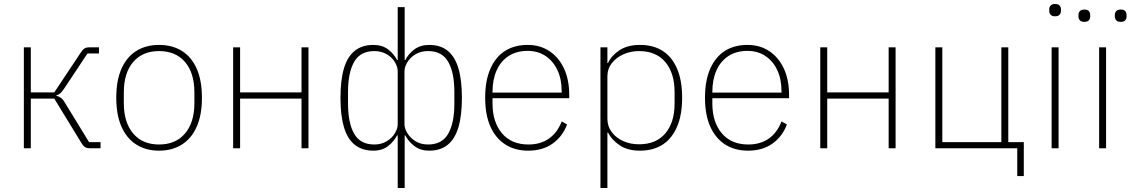

<svg xmlns="http://www.w3.org/2000/svg" viewBox="-20 -746 5688 966"><path d="M100 0V-508H135V-281H253L386 -481Q396 -497 405.5 -502.5Q415 -508 429 -508H478V-477H420L306 -305Q293 -286 285 -278Q277 -270 264 -267V-264Q277 -261 287.5 -253Q298 -245 311 -222L428 -31H486V0H431Q418 0 408.5 -5.5Q399 -11 390 -26L253 -250H135V0Z M780 12Q714 12 665.5 -19Q617 -50 591 -109Q565 -168 565 -254Q565 -341 591 -400Q617 -459 665.5 -489.5Q714 -520 780 -520Q847 -520 895.5 -489.5Q944 -459 970 -400Q996 -341 996 -254Q996 -168 970 -109Q944 -50 895.5 -19Q847 12 780 12ZM780 -19Q864 -19 911 -74.5Q958 -130 958 -227V-281Q958 -379 911 -434Q864 -489 780 -489Q697 -489 650 -434Q603 -379 603 -281V-227Q603 -130 650 -74.5Q697 -19 780 -19Z M1153 0V-508H1188V-281H1497V-508H1532V0H1497V-250H1188V0Z M1981 200V-65H1978Q1962 -34 1932.5 -11Q1903 12 1858 12Q1802 12 1765 -17.5Q1728 -47 1710.5 -106Q1693 -165 1693 -254Q1693 -343 1710.5 -402Q1728 -461 1765 -490.5Q1802 -520 1858 -520Q1903 -520 1932.5 -497.5Q1962 -475 1978 -444H1981V-710H2016V-444H2019Q2035 -475 2065 -497.5Q2095 -520 2139 -520Q2196 -520 2232.5 -490.5Q2269 -461 2286.5 -402Q2304 -343 2304 -254Q2304 -165 2286.5 -106Q2269 -47 2232.5 -17.5Q2196 12 2139 12Q2095 12 2065 -11Q2035 -34 2019 -65H2016V200ZM1863 -19Q1899 -19 1926 -35.5Q1953 -52 1967 -76Q1981 -100 1981 -121V-387Q1981 -409 1967 -433Q1953 -457 1926 -473Q1899 -489 1863 -489Q1793 -489 1762 -435Q1731 -381 1731 -283V-225Q1731 -127 1762 -73Q1793 -19 1863 -19ZM2134 -19Q2204 -19 2235 -73Q2266 -127 2266 -225V-283Q2266 -381 2235 -435Q2204 -489 2134 -489Q2097 -489 2070.5 -473Q2044 -457 2029.5 -433Q2015 -409 2015 -387V-121Q2015 -100 2029.5 -76Q2044 -52 2070.5 -35.5Q2097 -19 2134 -19Z M2638 12Q2571 12 2522.5 -19Q2474 -50 2447.5 -109Q2421 -168 2421 -254Q2421 -340 2447 -399.5Q2473 -459 2520.5 -489.5Q2568 -520 2635 -520Q2697 -520 2744 -489Q2791 -458 2817.5 -401.5Q2844 -345 2844 -268V-252H2458V-225Q2458 -132 2505.5 -75.5Q2553 -19 2639 -19Q2699 -19 2741.5 -48.5Q2784 -78 2806 -135L2833 -120Q2811 -60 2761 -24Q2711 12 2638 12ZM2635 -490Q2579 -490 2539.5 -464.5Q2500 -439 2479 -392.5Q2458 -346 2458 -284V-280H2806V-286Q2806 -348 2784.5 -393.5Q2763 -439 2724.5 -464.5Q2686 -490 2635 -490Z M3001 200V-508H3036V-429H3039Q3056 -466 3096.5 -493Q3137 -520 3200 -520Q3267 -520 3314 -490Q3361 -460 3386.5 -400.5Q3412 -341 3412 -254Q3412 -168 3386.5 -108.5Q3361 -49 3314 -18.5Q3267 12 3200 12Q3137 12 3097 -15.5Q3057 -43 3039 -79H3036V200ZM3195 -20Q3281 -20 3327.5 -75Q3374 -130 3374 -225V-283Q3374 -378 3327.5 -433.5Q3281 -489 3195 -489Q3153 -489 3117 -473Q3081 -457 3058.5 -428.5Q3036 -400 3036 -362V-148Q3036 -110 3058.5 -80.5Q3081 -51 3117 -35.5Q3153 -20 3195 -20Z M3744 12Q3677 12 3628.5 -19Q3580 -50 3553.5 -109Q3527 -168 3527 -254Q3527 -340 3553 -399.5Q3579 -459 3626.5 -489.5Q3674 -520 3741 -520Q3803 -520 3850 -489Q3897 -458 3923.5 -401.5Q3950 -345 3950 -268V-252H3564V-225Q3564 -132 3611.5 -75.5Q3659 -19 3745 -19Q3805 -19 3847.5 -48.5Q3890 -78 3912 -135L3939 -120Q3917 -60 3867 -24Q3817 12 3744 12ZM3741 -490Q3685 -490 3645.5 -464.5Q3606 -439 3585 -392.5Q3564 -346 3564 -284V-280H3912V-286Q3912 -348 3890.5 -393.5Q3869 -439 3830.5 -464.5Q3792 -490 3741 -490Z M4107 0V-508H4142V-281H4451V-508H4486V0H4451V-250H4142V0Z M5098 140V0H4686V-508H4721V-31H5018V-508H5053V-31H5131V140Z M5288 -664Q5273 -664 5266 -672Q5259 -680 5259 -691V-700Q5259 -710 5266 -718Q5273 -726 5288 -726Q5304 -726 5311 -718Q5318 -710 5318 -700V-691Q5318 -680 5311 -672Q5304 -664 5288 -664ZM5271 0V-508H5306V0Z M5545 0H5510V-508H5545ZM5436 -636Q5420 -636 5413 -644Q5406 -652 5406 -663V-671Q5406 -682 5413 -690Q5420 -698 5436 -698Q5452 -698 5458.5 -690Q5465 -682 5465 -671V-663Q5465 -652 5458.5 -644Q5452 -636 5436 -636ZM5618 -636Q5603 -636 5596 -644Q5589 -652 5589 -663V-671Q5589 -682 5596 -690Q5603 -698 5618 -698Q5635 -698 5641.5 -690Q5648 -682 5648 -671V-663Q5648 -652 5641.5 -644Q5635 -636 5618 -636Z"/></svg>

Font: IBM Plex Sans ExtraLight
Style: Regular
Weight: 250
Designer: Mike Abbink, Paul van der Laan, Pieter van Rosmalen
Foundry: Bold Monday
Version: Version 3.201